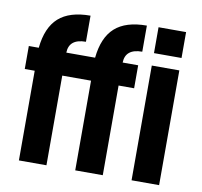

<svg xmlns="http://www.w3.org/2000/svg" viewBox="-81 -826 962 913"><g transform="rotate(10 399.5 -369.5)"><path d="M68 0V-433H20V-544H68Q78 -643 130.5 -690Q183 -737 284 -737V-611Q203 -611 201 -544H340Q350 -643 402.5 -690Q455 -737 556 -737V-611Q475 -611 473 -544H548V-433H473V0H340V-433H201V0ZM612 0V-554H745V0ZM612 -614V-739H745V-614Z"/></g></svg>

Font: Involve
Style: Bold
Weight: 700
Designer: Stefan Peev
Foundry: Context Ltd.
Version: Version 1.001